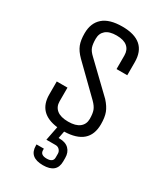

<svg xmlns="http://www.w3.org/2000/svg" viewBox="-220 -756 938 1087"><g transform="rotate(30 249.0 -212.5)"><path d="M418 -125Q418 11 258 15L249 62H254Q295 62 316.5 83.5Q338 105 338 141V164Q338 240 248.5 240Q159 240 159 164V156H207V166Q207 197 248.5 197Q290 197 290 166V141Q290 127 280 116Q270 105 254 105H194L212 13Q80 -3 80 -125V-210H150V-121Q150 -85 175 -65Q200 -45 249 -45Q298 -45 323 -65Q348 -85 348 -119.5Q348 -154 340.5 -174.5Q333 -195 310 -218L134 -390Q103 -421 91.5 -450.5Q80 -480 80 -525Q80 -592 121.5 -628.5Q163 -665 247 -665Q408 -665 408 -525V-440H338V-529Q338 -565 314.5 -585Q291 -605 244 -605Q197 -605 173.5 -585Q150 -565 150 -530Q150 -495 157 -475Q164 -455 188 -433L367 -261Q396 -229 407 -199.5Q418 -170 418 -125Z"/></g></svg>

Font: Unica One
Style: Regular
Weight: 400
Designer: Eduardo Rodriguez Tunni
Foundry: Eduardo Rodriguez Tunni
Version: Version 1.001